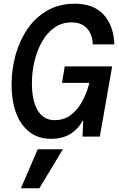

<svg xmlns="http://www.w3.org/2000/svg" viewBox="-20 -732 640 1029"><path d="M252 12Q155 12 98.5 -65.5Q42 -143 42 -279Q42 -360 63.5 -437.5Q85 -515 127.5 -577Q170 -639 233.5 -675.5Q297 -712 381 -712Q482 -712 535.5 -653.5Q589 -595 593 -494H477Q476 -548 446 -580Q416 -612 364 -612Q311 -612 271 -583.5Q231 -555 204.5 -507.5Q178 -460 164.5 -402.5Q151 -345 151 -287Q151 -191 182.5 -139.5Q214 -88 273 -88Q325 -88 362 -117.5Q399 -147 423 -193Q447 -239 459 -288H312L327 -376H581L515 0H422L426 -83H421Q400 -41 357.5 -14.5Q315 12 252 12ZM92 277 182 68H317L191 277Z"/></svg>

Font: DM Mono Medium
Style: Italic
Weight: 500
Italic angle: -10°
Designer: Colophon Foundry
Foundry: Colophon Foundry
Version: Version 1.000; ttfautohint (v1.8.2.53-6de2)